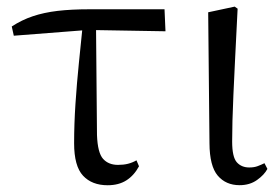

<svg xmlns="http://www.w3.org/2000/svg" viewBox="-20 -545 847 580"><path d="M21.7 -437.1 15.5 -465Q45.8 -484.8 79 -495.9Q112.2 -507.1 153.9 -512.1Q195.6 -517 251.4 -517H477L479.9 -450.5L245.4 -454.5ZM305.2 14.6Q257.7 14.6 230.8 -14.3Q203.9 -43.2 203.9 -112.1Q203.9 -170.4 208 -232.2Q212.1 -293.9 218.4 -355.7Q224.8 -417.4 230.5 -474.9H270L273 -136.8Q275 -83.2 291.5 -65Q307.9 -46.9 336.5 -46.9Q353.3 -46.9 366.7 -50.3Q380.1 -53.7 392.3 -60.7L399.9 -42.7Q385 -15 361.8 -0.2Q338.6 14.6 305.2 14.6Z M703.8 14.4Q662.3 14.4 637.7 -14.5Q613.2 -43.4 612.8 -111.9L608.9 -507.9L689 -525L697.8 -518.8Q693.3 -430.3 690.2 -367.2Q687.1 -304.2 685.1 -259Q683.1 -213.9 682.2 -180.2Q681.3 -146.5 681.3 -117.6Q681.3 -70.5 695.4 -54.8Q709.4 -39.1 733 -39.1Q747.8 -39.1 758.5 -43.2Q769.3 -47.3 778.9 -52L787.8 -34.8Q778.5 -16.9 756.5 -1.3Q734.5 14.4 703.8 14.4Z"/></svg>

Font: Noto Serif KR ExtraLight
Style: Regular
Weight: 200
Designer: Ryoko NISHIZUKA 西塚涼子 (kana & ideographs); Frank Grießhammer (Latin, Greek & Cyrillic); Wenlong ZHANG 张文龙 (bopomofo); San
Foundry: Adobe
Version: Version 2.002-H1;hotconv 1.1.0;makeotfexe 2.6.0